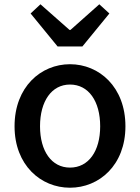

<svg xmlns="http://www.w3.org/2000/svg" viewBox="-20 -864 654 897"><path d="M307 13C443 13 566 -92 566 -274C566 -458 443 -564 307 -564C171 -564 48 -458 48 -274C48 -92 171 13 307 13ZM307 -81C221 -81 167 -158 167 -274C167 -391 221 -469 307 -469C394 -469 448 -391 448 -274C448 -158 394 -81 307 -81ZM249 -647H365L491 -801L444 -844L309 -724H305L169 -844L123 -801Z"/></svg>

Font: Genne Gothic Medium
Style: Regular
Weight: 500
Designer: Ryoko NISHIZUKA (kana & ideographs); Paul D. Hunt (Latin, Greek & Cyrillic); Wenlong ZHANG (bopomofo); Sandoll Communica
Foundry: Adobe Systems Incorporated
Version: Version 1.004;PS 1.004;hotconv 16.6.51;makeotf.lib2.5.65220